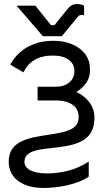

<svg xmlns="http://www.w3.org/2000/svg" viewBox="-20 -728 522 950"><path d="M192 -549H286L365 -645C371 -652 376 -654 384 -654C387 -654 391 -654 396 -653V-700C389 -705 375 -708 362 -708C343 -708 328 -701 317 -687L250 -604H232L155 -700H62ZM419 71C356 114 282 130 210 130C143 130 101 108 101 73C101 19 166 12 239 4C335 -7 447 -19 447 -142V-150C447 -200 414 -246 358 -273C401 -300 425 -335 425 -377V-390C425 -470 347 -526 248 -526H241C144 -526 69 -480 31 -408L96 -370C121 -423 169 -453 240 -453H245C308 -453 348 -422 348 -379V-374C348 -331 312 -299 258 -299H166V-231H255C330 -231 369 -199 369 -151V-146C369 -84 297 -73 218 -61C125 -47 23 -32 23 72C23 156 95 202 194 202C267 202 364 185 419 146Z"/></svg>

Font: Fixel Display Regular
Style: Regular
Weight: 400
Designer: AlfaBravo + MacPaw
Foundry: Kyrylo Tkachov, Marchela Mozhyna, Serhii Makarenko, Maria Weinstein, Zakhar Kryvoshyya
Version: Version 1.211